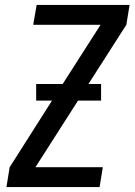

<svg xmlns="http://www.w3.org/2000/svg" viewBox="-20 -755 543 775"><path d="M6 0 19 -80 190 -349H126V-416H233L386 -655H114L128 -735H503L490 -655L337 -416H388V-349H295L123 -80H395L382 0Z"/></svg>

Font: Iosevka SS04 Medium Oblique
Style: Regular
Weight: 500
Italic angle: -9°
Monospace: yes
Designer: Belleve Invis
Foundry: Belleve Invis
Version: Version 19.0.0; ttfautohint (v1.8.4)